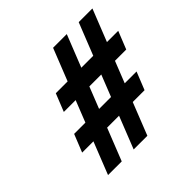

<svg xmlns="http://www.w3.org/2000/svg" viewBox="-198 -1027 1229 1229"><g transform="rotate(-45 416.5 -412.5)"><path d="M323.6 -219H431.6L345 0H469L555.6 -219H662.6L711 -340H604L661.7 -486H763.7L812.1 -607H710.1L796.5 -825H672.5L586.1 -607H478.1L564.5 -825H440.5L354.1 -607H247.1L198.7 -486H305.7L248 -340H146L97.6 -219H199.6L113 0H237ZM480 -340H372L429.7 -486H537.7Z"/></g></svg>

Font: Hussar Techniczny
Style: Bold 
Weight: 700
Foundry: Cannot Into Space Fonts
Version: Version 0.77